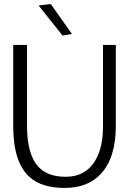

<svg xmlns="http://www.w3.org/2000/svg" viewBox="-20 -921 650 945"><path d="M550 -700V-300Q550 -144 476 -65Q412 4 298.5 4Q185 4 125 -50Q45 -123 45 -300V-700H113V-301Q113 -156 173 -96Q218 -51 303 -51Q430 -51 472 -184Q487 -231 487 -301V-700ZM288 -746 170 -894 230 -901 334 -754Z"/></svg>

Font: Antic
Style: Regular
Weight: 400
Version: Version 1.0002